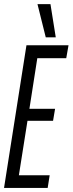

<svg xmlns="http://www.w3.org/2000/svg" viewBox="-27 -922 356 942"><path d="M-7.2 0 102.8 -700H309.2L298 -636.4H156L117.3 -388.2H243.2L233.3 -329.2H107.8L65.6 -62.1H216.7L206.9 0ZM197.5 -738.8 156.9 -901.7H220.6L246.6 -738.8Z"/></svg>

Font: Georama
Style: Italic
Weight: 400
Width: 2
Italic angle: -9°
Designer: Jean-Baptiste Levee
Foundry: Production Type
Version: Version 1.000